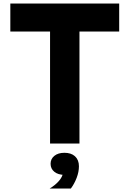

<svg xmlns="http://www.w3.org/2000/svg" viewBox="-20 -820 740 1097"><path d="M266 0V-640H39V-800H661V-640H434V0ZM348 179Q312 179 290.5 161.5Q269 144 269 116Q269 88 290.5 70.5Q312 53 348 53Q384 53 405.5 70.5Q427 88 427 116Q427 144 405.5 161.5Q384 179 348 179ZM264 257Q297 237 317 213.5Q337 190 339 170L348 53Q387 53 409 73.5Q431 94 431 130Q431 162 418 196Q405 230 385 257Z"/></svg>

Font: Martian Mono
Style: Bold
Weight: 700
Designer: Roman Shamin
Foundry: Evil Martians
Version: Version 1.000